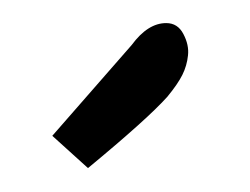

<svg xmlns="http://www.w3.org/2000/svg" viewBox="-20 -629 212 163"><path d="M91.8 -590.8Q105.5 -609.4 121.1 -609.4Q130.9 -609.4 135.7 -600.1Q140.6 -590.8 139.6 -582Q138.7 -573.2 134.8 -565.4Q130.9 -557.6 122.1 -546.9Q105.5 -528.3 54.7 -486.3L24.4 -513.7Z"/></svg>

Font: Architects Daughter
Style: Regular
Weight: 400
Designer: Kimberly Geswein
Foundry: Kimberly Geswein
Version: Version 1.003 2010